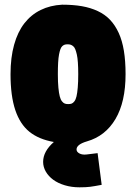

<svg xmlns="http://www.w3.org/2000/svg" viewBox="-20 -613 567 828"><path d="M229.5 -293.2Q229.5 -259 231.8 -235.1Q234.1 -211.2 237.7 -197.4Q241.2 -183.6 247.3 -176Q253.4 -168.5 259.5 -166.3Q265.6 -164.1 274.4 -164.1Q283.2 -164.1 289.1 -166.3Q294.9 -168.5 300.8 -176Q306.6 -183.6 309.9 -197.4Q313.2 -211.2 315.3 -235.1Q317.4 -259 317.4 -293.2Q317.4 -321.5 315.9 -342.9Q314.5 -364.3 311.3 -378.2Q308.1 -392.1 304.4 -401Q300.8 -409.9 295 -414.3Q289.3 -418.7 284.1 -420.3Q278.8 -421.9 271.5 -421.9Q264.2 -421.9 259.2 -420.4Q254.2 -418.9 249 -414.4Q243.9 -409.9 240.6 -401Q237.3 -392.1 234.6 -378.1Q231.9 -364 230.7 -342.9Q229.5 -321.8 229.5 -293.2ZM25.4 -293.2Q25.4 -364.3 40.8 -419.8Q56.2 -475.3 85.1 -512.5Q114 -549.6 155.2 -569.8Q196.3 -590.1 248 -592.8Q295.7 -592.8 333 -586.3Q370.4 -579.8 401.5 -565.3Q432.6 -550.8 454.6 -527.6Q476.6 -504.4 491.8 -471.2Q507.1 -438 514.3 -393.8Q521.5 -349.6 521.5 -293.2Q521.5 -173.1 477.9 -99.6Q434.3 -26.1 355.2 -3.4Q310.1 9.8 310.1 31.5Q310.1 42 322.4 48.7Q334.7 55.4 353.3 53.2L400.9 47.4L418.5 184.1Q385.7 190.4 368.2 192.6Q350.6 194.8 322.8 194.8Q288.8 194.8 259.4 186Q230 177.2 209.6 162.2Q189.2 147.2 177.6 127.2Q166 107.2 166 85Q166 39.8 212.2 -0.7Q147.5 -12 106.9 -44.7Q66.4 -77.4 45.9 -138.4Q25.4 -199.5 25.4 -293.2Z"/></svg>

Font: Digitalt
Style: Medium
Weight: 500
Designer: gluk
Foundry: gluk
Version: Version 0.60